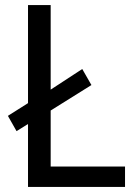

<svg xmlns="http://www.w3.org/2000/svg" viewBox="-20 -734 535 754"><path d="M90 -247 45 -219 11 -279 90 -329V-714H179V-382L303 -463L339 -400L179 -300V-80H471V0H90Z"/></svg>

Font: Noto Sans Display
Style: Regular
Weight: 400
Designer: Monotype Design team
Foundry: Monotype Imaging Inc.
Version: Version 1.000